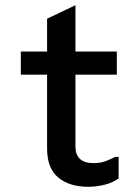

<svg xmlns="http://www.w3.org/2000/svg" viewBox="-20 -724 540 738"><path d="M436 -121V-38Q412 -21 380.5 -13.5Q349 -6 320 -6Q247 -6 204 -41.5Q161 -77 161 -153V-437H60V-526H161V-652L270 -704V-526H429V-437H270V-161Q270 -97 340 -97Q365 -97 385.5 -104.5Q406 -112 423 -121Z"/></svg>

Font: D2Coding
Style: Bold
Weight: 700
Monospace: yes
Designer: Yong-Rak Park; Jeong-Hwan Yoon; Sang-Min Lee;
Foundry: NHN Corporation
Version: Version 1.3.2; Build 20180524